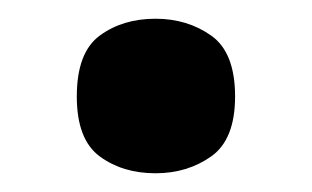

<svg xmlns="http://www.w3.org/2000/svg" viewBox="-20 -177 333 205"><path d="M146 8Q111 8 86.5 -10Q62 -28 62 -74Q62 -121 86.5 -139Q111 -157 146 -157Q180 -157 205.5 -139Q231 -121 231 -74Q231 -28 205.5 -10Q180 8 146 8Z"/></svg>

Font: Noto Serif Ethiopic SemiCondensed ExtraBold
Style: Regular
Weight: 800
Width: 4
Designer: Monotype Design Team
Foundry: Monotype Imaging Inc.
Version: Version 2.102; ttfautohint (v1.8.4.7-5d5b)